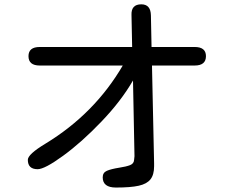

<svg xmlns="http://www.w3.org/2000/svg" viewBox="-20 -801 1040 879"><path d="M110.4 -543.9Q110.4 -585.9 162.1 -585.9H585L582 -732.4Q580.1 -781.2 627 -781.2Q669.9 -781.2 670.9 -730.5L673.8 -585.9H871.1Q922.9 -585.9 922.9 -543.9Q922.9 -501 871.1 -501H675.8L685.5 -53.7V-40Q685.5 -1 668.9 20Q652.3 41 615.2 49.3Q578.1 57.6 510.7 57.6Q450.2 57.6 450.2 10.7Q450.2 -10.7 469.2 -19Q488.3 -27.3 525.4 -33.2Q557.6 -38.1 575.2 -44.9Q592.8 -51.8 593.8 -68.4L595.7 -85.9L588.9 -432.6Q534.2 -337.9 443.8 -243.7Q353.5 -149.4 269 -87.9Q184.6 -26.4 152.3 -26.4Q107.4 -26.4 107.4 -69.3Q107.4 -94.7 188.5 -143.6Q413.1 -280.3 542 -501H162.1Q110.4 -501 110.4 -543.9Z"/></svg>

Font: FakePearl
Style: Regular
Weight: 400
Version: Version 1.2